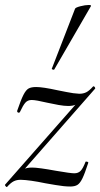

<svg xmlns="http://www.w3.org/2000/svg" viewBox="-27 -743 402 770"><path d="M0 7Q-2 7 -5 3Q-8 -1 -7 -2L308 -360L302 -349Q288 -330 277.5 -324Q267 -318 246 -318Q231 -318 208 -322Q185 -326 163 -331Q117 -342 100 -342Q84 -342 74.5 -331Q65 -320 53 -294Q52 -291 48 -291Q45 -291 43 -293.5Q41 -296 42 -299Q57 -343 67 -362.5Q77 -382 87.5 -388Q98 -394 118 -394Q145 -394 204 -381Q211 -380 239.5 -374Q268 -368 291 -367Q307 -367 319 -373Q331 -379 346 -396L348 -397Q351 -397 353.5 -393Q356 -389 354 -387L40 -29L44 -41Q57 -59 69 -65Q81 -71 102 -71Q127 -71 198 -58Q256 -48 271 -48Q287 -48 296.5 -58Q306 -68 316 -94Q316 -95 319 -95Q322 -95 325 -93.5Q328 -92 327 -90Q313 -47 303.5 -27.5Q294 -8 283.5 -1.5Q273 5 255 5Q230 5 196 -1Q162 -7 155 -8Q93 -21 56 -22Q40 -22 28 -16Q16 -10 1 7ZM181 -468 274 -708Q276 -713 295.5 -718Q315 -723 329 -723Q339 -723 338 -719L191 -465Q190 -462 184.5 -464Q179 -466 181 -468Z"/></svg>

Font: Cormorant Garamond
Style: Italic
Weight: 400
Italic angle: -10°
Designer: Christian Thalmann (Catharsis Fonts)
Foundry: Catharsis Fonts
Version: Version 4.000